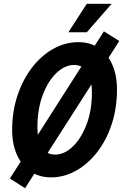

<svg xmlns="http://www.w3.org/2000/svg" viewBox="-20 -923 653 1011"><path d="M44 -239Q44 -336 72 -420Q100 -504 148.5 -567Q197 -630 260 -665.5Q323 -701 393 -701Q454 -701 500 -670.5Q546 -640 571 -583.5Q596 -527 596 -452Q596 -354 568.5 -270Q541 -186 492.5 -123Q444 -60 381 -24.5Q318 11 249 11Q187 11 141 -20Q95 -51 69.5 -107Q44 -163 44 -239ZM177 -253Q177 -182 201 -145.5Q225 -109 270 -109Q319 -109 363 -151Q407 -193 435.5 -267Q464 -341 464 -438Q464 -508 439.5 -544.5Q415 -581 370 -581Q322 -581 277.5 -539Q233 -497 205 -422.5Q177 -348 177 -253ZM32 17 527 -758 608 -707 112 68ZM340 -753 437 -903H568L437 -753Z"/></svg>

Font: Radio Canada Condensed SemiBold
Style: Italic
Weight: 600
Width: 3
Italic angle: -12°
Designer: Charles Daoud, Etienne Aubert Bonn, Alexandre Saumier Demers, Jacques Le Bailly
Foundry: Radio-Canada
Version: Version 2.104; ttfautohint (v1.8.4.7-5d5b);gftools[0.9.28.de